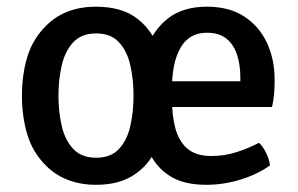

<svg xmlns="http://www.w3.org/2000/svg" viewBox="-20 -526 870 560"><path d="M465 -247Q465 -197.5 455.2 -151Q445.5 -104.5 422 -67.5Q398.5 -30.5 358.8 -8.8Q319 13 259.5 13Q216 13 179.5 -0.8Q143 -14.5 115 -42Q75.5 -81 59.8 -133.2Q44 -185.5 44 -247Q44 -308.5 59.8 -360.5Q75.5 -412.5 115 -451.5Q143 -479.5 179.5 -493Q216 -506.5 259.5 -506.5Q336 -506.5 381 -471.2Q426 -436 445.5 -377Q465 -318 465 -247ZM150.5 -247Q150.5 -200.5 160 -159Q169.5 -117.5 193.5 -91.8Q217.5 -66 260.5 -66Q303.5 -66 327.2 -91.8Q351 -117.5 360.2 -159Q369.5 -200.5 369.5 -247Q369.5 -293.5 360.2 -335Q351 -376.5 327.2 -402.5Q303.5 -428.5 260.5 -428.5Q217.5 -428.5 193.5 -402.5Q169.5 -376.5 160 -335Q150.5 -293.5 150.5 -247ZM440 -214V-289H681V-300.5Q681 -336.5 671.5 -366Q662 -395.5 640.8 -413Q619.5 -430.5 583.5 -430.5Q532 -430.5 506.8 -387.2Q481.5 -344 481.5 -266.5V-237.5Q481.5 -190.5 491.2 -152.8Q501 -115 526 -93Q551 -71 596.5 -71Q634.5 -71 669 -82Q703.5 -93 735.5 -109.5Q748.5 -97 757 -78.2Q765.5 -59.5 767.5 -43.5Q732 -18 682.5 -2.5Q633 13 581.5 13Q521.5 13 483.2 -8.2Q445 -29.5 423.5 -66.2Q402 -103 393.5 -149.5Q385 -196 385 -246.5Q385 -321 405.8 -379.8Q426.5 -438.5 470.2 -472.5Q514 -506.5 583.5 -506.5Q648.5 -506.5 692.2 -478Q736 -449.5 758.5 -401.2Q781 -353 781 -293.5Q781 -269.5 779.5 -252.2Q778 -235 773.5 -214Z"/></svg>

Font: Signika Light
Style: Regular
Weight: 400
Version: Version 2.003;gftools[0.9.32]